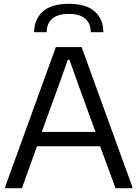

<svg xmlns="http://www.w3.org/2000/svg" viewBox="-20 -987 721 1007"><path d="M7 -7 273 -740H408L674 -7V0H586L505 -220H174L95 0H7ZM481 -295 390 -545 344 -674H336L290 -545L199 -295ZM456 -818Q456 -864 427 -889Q398 -914 341 -914Q283 -914 254 -889Q225 -864 225 -818H159Q159 -885 204 -926Q249 -967 341 -967Q432 -967 477 -926.5Q522 -886 522 -818Z"/></svg>

Font: Encode Sans Normal
Style: Regular
Weight: 400
Designer: Pablo Impallari, Andres Torresi
Foundry: Pablo Impallari, Andres Torresi
Version: Version 1.000; ttfautohint (v1.00) -l 8 -r 50 -G 200 -x 14 -